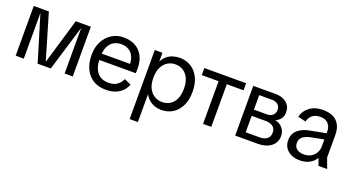

<svg xmlns="http://www.w3.org/2000/svg" viewBox="-50 -1095 3407 1865"><g transform="rotate(20 1653.5 -163.0)"><path d="M62 0V-514H218L356 -47H358L496 -514H652V0H568V-469H567L425 0H289L147 -469H146V0Z M995 12Q919 12 864.5 -21.5Q810 -55 781 -116.5Q752 -178 752 -260Q752 -339 783 -399Q814 -459 868 -492.5Q922 -526 991 -526Q1059 -526 1110.5 -497.5Q1162 -469 1190 -416Q1218 -363 1218 -290Q1218 -275 1217.5 -261Q1217 -247 1216 -239H801V-305H1165L1134 -288Q1134 -342 1117 -379.5Q1100 -417 1067 -436.5Q1034 -456 989 -456Q947 -456 913 -437Q879 -418 859 -377Q839 -336 839 -271V-256Q839 -163 879 -112Q919 -61 999 -61Q1049 -61 1082.5 -82.5Q1116 -104 1137 -149L1207 -117Q1190 -74 1160 -45.5Q1130 -17 1088.5 -2.5Q1047 12 995 12Z M1313 200V-514H1392V-424H1393Q1411 -460 1439 -483Q1467 -506 1501 -516Q1535 -526 1569 -526Q1634 -526 1685.5 -494.5Q1737 -463 1767 -402.5Q1797 -342 1797 -257Q1797 -172 1767 -111.5Q1737 -51 1686 -19.5Q1635 12 1569 12Q1537 12 1505 2Q1473 -8 1445.5 -30Q1418 -52 1399 -87H1398V200ZM1551 -63Q1596 -63 1631 -84Q1666 -105 1687 -148.5Q1708 -192 1708 -257Q1708 -322 1687 -365Q1666 -408 1631 -430Q1596 -452 1551 -452Q1507 -452 1471 -430Q1435 -408 1413.5 -365Q1392 -322 1392 -257Q1392 -192 1413.5 -149Q1435 -106 1471 -84.5Q1507 -63 1551 -63Z M1999 0V-486H2084V0ZM1825 -441V-514H2257V-441Z M2331 0V-514H2564Q2633 -514 2676 -478Q2719 -442 2719 -382Q2719 -342 2700 -315Q2681 -288 2647 -275V-274Q2696 -263 2724 -228.5Q2752 -194 2752 -146Q2752 -101 2728 -68Q2704 -35 2661.5 -17.5Q2619 0 2561 0ZM2416 -65H2557Q2609 -65 2636.5 -87Q2664 -109 2664 -151Q2664 -192 2636.5 -213.5Q2609 -235 2557 -235H2416ZM2416 -299H2551Q2589 -299 2611 -320Q2633 -341 2633 -374Q2633 -407 2611 -428Q2589 -449 2551 -449H2416Z M3000 12Q2925 12 2877.5 -28Q2830 -68 2830 -135Q2830 -201 2875 -240.5Q2920 -280 2993 -293L3203 -334V-270L3030 -236Q2976 -225 2947 -202.5Q2918 -180 2918 -139Q2918 -99 2945 -77.5Q2972 -56 3020 -56Q3061 -56 3092 -73.5Q3123 -91 3140.5 -122Q3158 -153 3158 -194V-342Q3158 -394 3129.5 -424Q3101 -454 3048 -454Q2997 -454 2967 -430Q2937 -406 2926 -362L2844 -382Q2860 -446 2913.5 -486Q2967 -526 3049 -526Q3145 -526 3194 -477Q3243 -428 3243 -340V-105L3282 0H3192L3166 -72H3165Q3141 -32 3099 -10Q3057 12 3000 12Z"/></g></svg>

Font: TikTok Sans 24pt
Style: Regular
Weight: 400
Version: Version 4.000